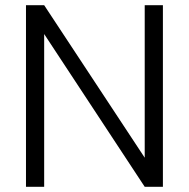

<svg xmlns="http://www.w3.org/2000/svg" viewBox="-20 -719 726 739"><path d="M607 -699C607 -699 537 -699 537 -699C537 -699 537 -112 537 -112C537 -112 150 -699 150 -699C150 -699 80 -699 80 -699C80 -699 80 0 80 0C80 0 150 0 150 0C150 0 150 -588 150 -588C150 -588 537 0 537 0C537 0 607 0 607 0C607 0 607 -699 607 -699Z"/></svg>

Font: wox.body
Style: Regular
Weight: 500
Designer: Ninad Kale (Devanagari), Jonny Pinhorn (Latin)
Foundry: Indian Type Foundry
Version: ""